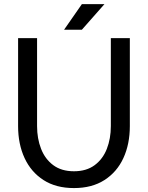

<svg xmlns="http://www.w3.org/2000/svg" viewBox="-20 -909 723 938"><path d="M161.1 -722.7H68.4V-293Q68.4 -205.1 100.1 -136.7Q131.8 -68.4 192.6 -29.3Q253.4 9.8 341.3 9.8Q429.2 9.8 490.2 -29.3Q551.3 -68.4 582.8 -136.7Q614.3 -205.1 614.3 -293V-722.7H521.5V-293Q521.5 -231.9 502 -181.9Q482.4 -131.8 442.4 -102.1Q402.3 -72.3 341.3 -72.3Q280.3 -72.3 240.2 -102.1Q200.2 -131.8 180.7 -181.9Q161.1 -231.9 161.1 -293ZM379.9 -763.7 490.2 -888.7H379.9L293 -763.7Z"/></svg>

Font: Giphurs SC
Style: Regular
Weight: 400
Version: Version 0.920